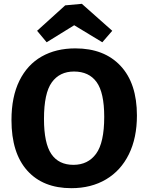

<svg xmlns="http://www.w3.org/2000/svg" viewBox="-20 -971 775 1004"><path d="M40 -343Q40 -465 81.5 -549Q123 -633 198 -675.5Q273 -718 374 -718Q525 -718 610.5 -626.5Q696 -535 696 -367Q696 -250 654 -164.5Q612 -79 534.5 -33Q457 13 353 13Q205 13 122.5 -79Q40 -171 40 -343ZM525 -360Q525 -487 485 -542Q445 -597 367 -597Q292 -597 251 -540.5Q210 -484 210 -349Q210 -222 248.5 -165.5Q287 -109 364 -109Q440 -109 482.5 -167Q525 -225 525 -360ZM567 -810 515 -750 368 -839 224 -750 174 -810 321 -943 408 -951Z"/></svg>

Font: Bitter Pro OGT
Style: Bold
Weight: 700
Designer: Sol Matas, and Bitter project Authors
Foundry: Sol Matas
Version: Version 2.110